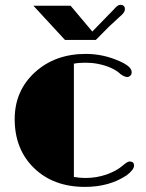

<svg xmlns="http://www.w3.org/2000/svg" viewBox="-20 -749 591 779"><path d="M279.8 -31.2Q302.7 -26.9 325.9 -26.9Q349.1 -26.9 370.8 -30.5Q392.6 -34.2 412.1 -41Q453.6 -55.7 479 -78.1Q497.1 -93.8 505.4 -93.8Q523.9 -93.8 523.9 -77.1Q523.9 -60.5 493.7 -37.6Q423.3 9.3 324.7 9.3Q196.3 9.3 117.2 -67.9Q39.6 -144 39.6 -265.6Q39.6 -380.9 122.1 -456.1Q204.1 -530.3 328.1 -530.3Q398.9 -530.3 464.4 -501Q514.2 -479.5 514.2 -456.5Q514.2 -446.8 508.5 -441.7Q502.9 -436.5 496.1 -436.5Q485.8 -436.5 469.7 -447.8Q438 -478 375.5 -490.2Q353 -494.6 326.2 -494.6Q299.3 -494.6 279.8 -490.7ZM467.8 -729.5Q486.8 -729.5 486.8 -711.4Q486.8 -698.2 467.3 -682.6L422.4 -641.1L368.7 -586.9H243.7L115.7 -725.6H266.6L354.5 -621.1L441.9 -710.9Q457.5 -729.5 467.8 -729.5Z"/></svg>

Font: Limelight
Style: Regular
Weight: 400
Designer: Nicole Fally
Foundry: Nicole Fally
Version: Version 1.002